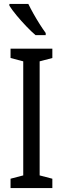

<svg xmlns="http://www.w3.org/2000/svg" viewBox="-20 -963 323 983"><path d="M248 0H34V-48L99 -65V-649L34 -666V-714H248V-666L183 -649V-65L248 -48ZM125 -943Q136 -920 151.5 -892.5Q167 -865 183.5 -839Q200 -813 214 -794V-783H162Q142 -800 115.5 -827.5Q89 -855 65 -884Q41 -913 28 -934V-943Z"/></svg>

Font: Noto Sans Ethiopic ExtraCondensed
Style: Regular
Weight: 400
Width: 2
Designer: Monotype Design Team
Foundry: Monotype Imaging Inc.
Version: Version 2.102; ttfautohint (v1.8.4.7-5d5b)